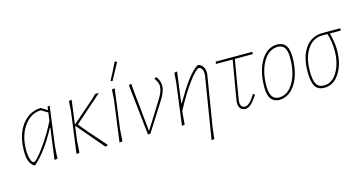

<svg xmlns="http://www.w3.org/2000/svg" viewBox="-86 -1065 3108 1643"><g transform="rotate(-15 1467.5 -243.0)"><path d="M95 4Q67 -17 55 -49Q43 -81 43 -137Q43 -275 106 -362.5Q169 -450 272 -457H276L333 -422L337 -453L356 -456L310 -106L303 0L276 4L313 -271H308Q215 -94 106 4ZM63 -141Q63 -93 74 -58.5Q85 -24 101 -24Q124 -24 199 -129Q274 -234 321 -333L330 -403L272 -437Q182 -435 122.5 -350.5Q63 -266 63 -141Z M471 4 520 -362 526 -452 551 -456 523 -243 724 -418 758 -452H791L548 -238Q603 -166 748 -5L747 -1Q739 5 729 7L726 6L522 -234L505 -106L498 0Z M990 -674 995 -675 1008 -671 1009 -665Q986 -622 931 -521L926 -520L914 -526Q948 -586 990 -674ZM932 -456 886 -106 879 0 852 4 901 -362 907 -452Z M1302 -455Q1331 -414 1331 -373Q1331 -323 1290 -258L1126 0H1105L1056 -450L1079 -456L1085 -382L1121 -30H1124L1273 -268Q1311 -330 1311 -374Q1311 -406 1283 -444L1284 -449Z M1485 -456 1449 -184H1454Q1519 -296 1568.5 -363Q1618 -430 1667 -462H1678Q1702 -455 1716 -431.5Q1730 -408 1729 -377L1728 -364L1655 84L1643 185L1618 189L1707 -361L1708 -376Q1709 -401 1698 -418.5Q1687 -436 1674 -436Q1648 -436 1584 -351Q1520 -266 1441 -120L1439 -106L1430 0L1405 4L1453 -362L1460 -452Z M1974 5Q1910 5 1910 -64L1912 -86L1971 -432H1827L1823 -436L1826 -452H2148L2151 -448L2148 -432H1990L1932 -87L1930 -67Q1930 -15 1970 -15Q2009 -15 2062 -101H2069L2077 -90Q2044 -41 2023 -21Q2002 -1 1974 5Z M2371 -458H2376Q2426 -454 2448.5 -421Q2471 -388 2471 -320Q2471 -181 2417.5 -90.5Q2364 0 2272 6H2267Q2217 3 2194 -30.5Q2171 -64 2171 -134Q2171 -273 2225.5 -364.5Q2280 -456 2371 -458ZM2371 -437Q2292 -437 2241.5 -352Q2191 -267 2191 -137Q2191 -15 2271 -15Q2350 -15 2400 -101Q2450 -187 2450 -317Q2450 -379 2431 -408Q2412 -437 2371 -437Z M2669 5Q2612 5 2587.5 -34Q2563 -73 2563 -163Q2563 -297 2619 -374.5Q2675 -452 2772 -452H2928L2931 -448L2928 -432H2834L2832 -428Q2855 -350 2855 -278Q2855 -159 2803 -77Q2751 5 2669 5ZM2671 -15Q2743 -15 2788.5 -92.5Q2834 -170 2834 -282Q2834 -360 2811 -432H2764Q2683 -432 2633 -358.5Q2583 -285 2583 -165Q2583 -83 2603 -49Q2623 -15 2671 -15Z"/></g></svg>

Font: Alegreya Sans SC Thin
Style: Italic
Weight: 100
Italic angle: -7°
Designer: Juan Pablo del Peral
Foundry: Huerta Tipografica
Version: Version 2.007